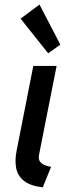

<svg xmlns="http://www.w3.org/2000/svg" viewBox="-20 -805 317 833"><path d="M165.5 7.8Q111.8 1.5 84.5 -20Q57.1 -41.5 50.3 -75Q43.5 -108.4 52.2 -151.9L124.5 -519H225.6L149.9 -136.2Q145.5 -115.7 153.1 -104.7Q160.6 -93.8 174.1 -88.6Q187.5 -83.5 201.7 -81.1ZM189 -573.7 69.3 -724.1 151.4 -785.2 241.7 -611.3Z"/></svg>

Font: Reddit Sans Medium
Style: Italic
Weight: 500
Italic angle: -11.25°
Designer: Stephen Hutchings
Version: Version 1.013